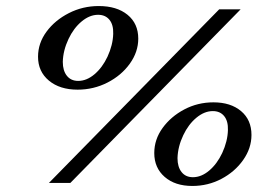

<svg xmlns="http://www.w3.org/2000/svg" viewBox="-20 -606 915 636"><path d="M142 0 706 -575H777L213 0ZM237 -309Q178 -309 142 -339Q106 -369 106 -418Q106 -463 134 -501Q162 -539 208 -562.5Q254 -586 307 -586Q367 -586 402.5 -557Q438 -528 438 -478Q438 -434 410 -395Q382 -356 336 -332.5Q290 -309 237 -309ZM239 -338Q267 -338 293 -360Q319 -382 336 -418Q354 -457 355 -494Q356 -524 342.5 -540.5Q329 -557 305 -557Q277 -557 250.5 -535Q224 -513 207 -477Q189 -439 188 -401Q188 -372 201.5 -355Q215 -338 239 -338ZM617 10Q560 10 525.5 -20Q491 -50 491 -99Q491 -144 518.5 -182Q546 -220 590.5 -243.5Q635 -267 687 -267Q744 -267 778.5 -238Q813 -209 813 -159Q813 -115 785.5 -76Q758 -37 713.5 -13.5Q669 10 617 10ZM619 -19Q647 -19 673 -41Q699 -63 716 -99Q734 -138 735 -175Q736 -205 722.5 -221.5Q709 -238 685 -238Q657 -238 630.5 -216Q604 -194 587 -158Q569 -120 568 -82Q568 -53 581.5 -36Q595 -19 619 -19Z"/></svg>

Font: Baskervville SemiBold
Style: Italic
Weight: 600
Italic angle: -18°
Version: Version 1.100